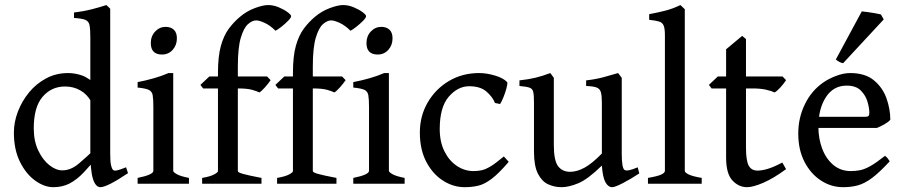

<svg xmlns="http://www.w3.org/2000/svg" viewBox="-20 -736 3622 769"><path d="M492.7 -42.5Q450.7 -14.2 422.9 -0.2Q395 13.7 382.3 13.7Q362.8 13.7 352.3 -19.5Q341.8 -52.7 341.8 -129.4V-585Q341.8 -619.1 338.6 -635Q335.4 -650.9 321.8 -656.5Q308.1 -662.1 276.4 -664.1V-686Q317.4 -690.9 350.1 -699.5Q382.8 -708 406.2 -715.8L421.4 -701.2V-123Q421.4 -90.3 424.3 -76.2Q427.2 -62 432.1 -56.2Q436 -51.3 447 -53.2Q458 -55.2 484.9 -65.9ZM375.5 -114.7Q342.8 -74.2 315.4 -45.4Q288.1 -16.6 259.3 -1.5Q230.5 13.7 193.4 13.7Q157.7 13.7 121.1 -12.5Q84.5 -38.6 60.1 -87.6Q35.6 -136.7 35.6 -205.1Q35.6 -246.6 51.5 -288.6Q67.4 -330.6 96.2 -365.7Q125 -400.9 164.8 -422.1Q204.6 -443.4 252.9 -443.4Q280.3 -443.4 308.3 -433.8Q336.4 -424.3 372.1 -389.2Q372.1 -361.3 366 -349.4Q359.9 -337.4 345.2 -328.6Q330.1 -357.4 302.5 -373.5Q274.9 -389.6 240.7 -389.6Q186 -389.6 150.6 -348.4Q115.2 -307.1 115.2 -222.2Q115.2 -170.9 133.3 -133.1Q151.4 -95.2 177.7 -74.5Q204.1 -53.7 229.5 -53.7Q263.2 -53.7 294.4 -79.8Q325.7 -106 357.9 -137.2Q363.8 -134.3 368.9 -126.2Q374 -118.2 375.5 -114.7Z M688.5 -582.5Q688.5 -555.2 671.6 -536.4Q654.8 -517.6 628.9 -517.6Q584 -517.6 584 -563.5Q584 -591.3 601.6 -609.9Q619.1 -628.4 643.1 -628.4Q664.1 -628.4 676.3 -616.9Q688.5 -605.5 688.5 -582.5ZM531.2 0V-23.4Q594.2 -36.1 594.2 -51.8V-306.6Q594.2 -338.4 591.6 -354.2Q588.9 -370.1 575.7 -376.2Q562.5 -382.3 531.2 -385.3V-407.2Q563 -413.1 596.2 -422.6Q629.4 -432.1 654.8 -443.4H673.8V-51.8Q673.8 -46.4 688.7 -38.1Q703.6 -29.8 736.8 -23.4V0Z M1146 -671.4Q1146 -665 1134 -652.8Q1122.1 -640.6 1107.2 -628.9Q1092.3 -617.2 1083.5 -612.8Q1062 -634.3 1040.3 -644.3Q1018.6 -654.3 1005.9 -654.3Q990.2 -654.3 973.1 -639.2Q956.1 -624 944.3 -584.2Q932.6 -544.4 932.6 -469.2V-429.7H1049.8L1064 -415Q1055.2 -401.9 1041.3 -386.2Q1027.3 -370.6 1019 -365.7Q1008.3 -371.1 988.8 -376.5Q969.2 -381.8 932.6 -381.8V-50.8Q932.6 -45.4 953.1 -39.6Q973.6 -33.7 1027.3 -23.4V0H789.6V-23.4Q821.3 -28.8 837.2 -37.1Q853 -45.4 853 -50.8V-381.8H793.5L782.7 -396L818.4 -429.7H853V-443.8Q853 -510.7 864.7 -552.5Q876.5 -594.2 896.2 -620.8Q916 -647.5 940.4 -668Q967.8 -691.4 1000.7 -703.6Q1033.7 -715.8 1053.7 -715.8Q1074.7 -715.8 1095.9 -707Q1117.2 -698.2 1131.6 -687.5Q1146 -676.8 1146 -671.4Z M1446.3 -671.4Q1446.3 -665 1434.3 -652.8Q1422.4 -640.6 1407.5 -628.9Q1392.6 -617.2 1383.8 -612.8Q1362.3 -634.3 1340.6 -644.3Q1318.8 -654.3 1306.2 -654.3Q1290.5 -654.3 1273.4 -639.2Q1256.3 -624 1244.6 -584.2Q1232.9 -544.4 1232.9 -469.2V-429.7H1350.1L1364.3 -415Q1355.5 -401.9 1341.6 -386.2Q1327.6 -370.6 1319.3 -365.7Q1308.6 -371.1 1289.1 -376.5Q1269.5 -381.8 1232.9 -381.8V-50.8Q1232.9 -45.4 1253.4 -39.6Q1273.9 -33.7 1327.6 -23.4V0H1089.8V-23.4Q1121.6 -28.8 1137.5 -37.1Q1153.3 -45.4 1153.3 -50.8V-381.8H1093.8L1083 -396L1118.7 -429.7H1153.3V-443.8Q1153.3 -510.7 1165 -552.5Q1176.8 -594.2 1196.5 -620.8Q1216.3 -647.5 1240.7 -668Q1268.1 -691.4 1301 -703.6Q1334 -715.8 1354 -715.8Q1375 -715.8 1396.2 -707Q1417.5 -698.2 1431.9 -687.5Q1446.3 -676.8 1446.3 -671.4Z M1552.2 -582.5Q1552.2 -555.2 1535.4 -536.4Q1518.6 -517.6 1492.7 -517.6Q1447.8 -517.6 1447.8 -563.5Q1447.8 -591.3 1465.3 -609.9Q1482.9 -628.4 1506.8 -628.4Q1527.8 -628.4 1540 -616.9Q1552.2 -605.5 1552.2 -582.5ZM1395 0V-23.4Q1458 -36.1 1458 -51.8V-306.6Q1458 -338.4 1455.3 -354.2Q1452.6 -370.1 1439.5 -376.2Q1426.3 -382.3 1395 -385.3V-407.2Q1426.8 -413.1 1460 -422.6Q1493.2 -432.1 1518.6 -443.4H1537.6V-51.8Q1537.6 -46.4 1552.5 -38.1Q1567.4 -29.8 1600.6 -23.4V0Z M2017.6 -87.9Q1978 -41.5 1949.2 -19.8Q1920.4 2 1895.3 7.8Q1870.1 13.7 1841.3 13.7Q1795.4 13.7 1754.4 -12.5Q1713.4 -38.6 1687.5 -87.6Q1661.6 -136.7 1661.6 -205.1Q1661.6 -271.5 1692.9 -325.4Q1724.1 -379.4 1777.8 -411.4Q1831.5 -443.4 1898.9 -443.4Q1929.2 -443.4 1962.9 -433.3Q1996.6 -423.3 2011.7 -406.7Q2013.2 -399.4 2008.3 -381.6Q2003.4 -363.8 1996.1 -345.9Q1988.8 -328.1 1982.9 -319.3L1962.4 -323.7Q1953.1 -347.7 1928.5 -369.1Q1903.8 -390.6 1859.4 -390.6Q1813.5 -390.6 1777.3 -348.6Q1741.2 -306.6 1741.2 -219.2Q1741.2 -168 1760 -130.1Q1778.8 -92.3 1809.8 -71.5Q1840.8 -50.8 1876.5 -50.8Q1893.6 -50.8 1908.7 -54Q1923.8 -57.1 1944.3 -69.3Q1964.8 -81.5 1998 -109.4Z M2540.5 -41.5Q2507.3 -19.5 2475.3 -2.9Q2443.4 13.7 2432.1 13.7Q2416 13.7 2405 -5.9Q2394 -25.4 2390.6 -72.8Q2334 -17.6 2296.1 -2Q2258.3 13.7 2229 13.7Q2200.7 13.7 2175.5 2.2Q2150.4 -9.3 2134.5 -40.3Q2118.7 -71.3 2118.7 -128.9V-325.7Q2118.7 -355 2115.7 -367.9Q2112.8 -380.9 2100.6 -385Q2088.4 -389.2 2060.5 -391.6V-414.1Q2096.7 -418 2124.3 -424.6Q2151.9 -431.2 2184.1 -443.4L2198.2 -424.3V-155.3Q2198.2 -92.8 2215.3 -70.3Q2232.4 -47.9 2263.7 -47.9Q2290.5 -47.9 2320.8 -64.2Q2351.1 -80.6 2390.6 -121.1V-325.7Q2390.6 -353.5 2386.5 -367.2Q2382.3 -380.9 2369.1 -385.7Q2356 -390.6 2327.6 -391.6V-414.1Q2363.8 -418 2396 -426.5Q2428.2 -435.1 2455.6 -443.4L2470.2 -424.3V-121.1Q2470.2 -64 2481 -55.7Q2486.3 -51.8 2498.8 -54Q2511.2 -56.2 2534.2 -65.9Z M2575.2 0V-23.4Q2614.7 -30.3 2628.9 -37.1Q2643.1 -43.9 2643.1 -51.8V-594.7Q2643.1 -622.1 2637.9 -634Q2632.8 -646 2619.4 -649.9Q2606 -653.8 2580.1 -656.7V-679.2Q2616.2 -686 2645.8 -693.6Q2675.3 -701.2 2705.1 -715.8L2722.7 -699.2V-51.8Q2722.7 -44.9 2738 -37.4Q2753.4 -29.8 2790.5 -23.4V0Z M3128.4 -58.6Q3079.6 -22.5 3038.1 -4.4Q2996.6 13.7 2972.2 13.7Q2938.5 13.7 2913.3 -13.4Q2888.2 -40.5 2888.2 -105V-381.8H2830.1L2819.3 -396L2855 -429.7H2888.2V-538.6L2952.6 -592.3L2967.8 -579.6V-429.7H3114.3L3128.4 -415Q3120.1 -401.9 3106 -386.2Q3091.8 -370.6 3082.5 -365.7Q3071.8 -371.1 3049.3 -376.5Q3026.9 -381.8 2993.2 -381.8H2967.8V-145.5Q2967.8 -92.3 2978.8 -72.5Q2989.7 -52.7 3014.2 -52.7Q3030.3 -52.7 3053.7 -59.3Q3077.1 -65.9 3113.3 -85Z M3545.9 -256.3Q3538.1 -247.1 3522.5 -238.3Q3506.8 -229.5 3492.2 -223.6H3226.1L3226.6 -268.1H3444.3Q3455.1 -268.1 3458.5 -271.5Q3461.9 -274.9 3461.9 -284.7Q3461.9 -301.8 3454.8 -327.4Q3447.8 -353 3428.2 -373Q3408.7 -393.1 3371.1 -393.1Q3317.9 -393.1 3287.8 -346.7Q3257.8 -300.3 3257.8 -228.5Q3257.8 -180.7 3273.2 -140.1Q3288.6 -99.6 3317.9 -75.2Q3347.2 -50.8 3387.7 -50.8Q3407.2 -50.8 3425.3 -54.4Q3443.4 -58.1 3466.8 -71.3Q3490.2 -84.5 3524.4 -111.8Q3530.3 -108.4 3535.9 -101.1Q3541.5 -93.8 3543.5 -89.8Q3502.4 -45.4 3472.7 -23.2Q3442.9 -1 3416.3 6.3Q3389.6 13.7 3356.9 13.7Q3309.1 13.7 3268.1 -12.9Q3227.1 -39.6 3202.1 -87.9Q3177.2 -136.2 3177.2 -201.2Q3177.2 -263.7 3203.4 -317.9Q3229.5 -372.1 3276.9 -405.3Q3298.3 -420.4 3328.4 -431.9Q3358.4 -443.4 3385.3 -443.4Q3445.3 -443.4 3480.5 -414.1Q3515.6 -384.8 3530.8 -341.6Q3545.9 -298.3 3545.9 -256.3ZM3356.9 -482.9Q3349.1 -483.9 3341.1 -488.5Q3333 -493.2 3327.6 -497.6L3431.6 -690.4Q3439 -689.9 3454.6 -687.7Q3470.2 -685.5 3485.8 -682.9Q3501.5 -680.2 3508.3 -678.2L3519.5 -658.2Z"/></svg>

Font: Namdhinggo
Style: Regular
Weight: 400
Designer: Victor Gaultney
Foundry: SIL International
Version: Version 3.001